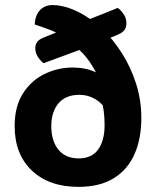

<svg xmlns="http://www.w3.org/2000/svg" viewBox="-20 -713 609 748"><path d="M374.5 -550.9 327.8 -532.6 150 -466.8Q137.4 -476.1 127.4 -491.8Q117.4 -507.6 117.4 -525.2Q117.4 -553.5 147.7 -565.8L221.6 -595.5L301.7 -627.3L438.8 -682.2Q451.5 -673.2 461.9 -657.4Q472.4 -641.7 472.4 -623.7Q472.4 -604.4 463.8 -594.6Q455.1 -584.8 440.2 -578.5ZM412.4 -388.3 395.5 -282.4Q378.1 -311.2 350.3 -327.4Q322.6 -343.6 289.5 -343.6Q235.7 -343.6 207.7 -310.2Q179.8 -276.8 179.8 -221.9Q179.8 -164.1 207.6 -130Q235.4 -95.9 286.5 -95.9Q337.7 -95.9 362.6 -130.8Q387.5 -165.8 387.5 -225.3Q387.5 -256 384 -281.2Q380.5 -306.4 374.2 -331.7Q371.6 -346.4 372.7 -357.3Q373.9 -368.3 374.5 -378.4Q375.2 -388.5 369.8 -399.4Q350.8 -440.2 328.7 -472.9Q306.5 -505.6 270.1 -535Q261.8 -542.3 250.2 -551.8Q238.6 -561.2 229.6 -567.6Q204.3 -584.9 175.8 -596.1Q147.3 -607.3 115.3 -617.6Q117.3 -655.1 136.4 -674.2Q155.4 -693.3 184.4 -693.3Q223.6 -693.3 267 -674.8Q310.5 -656.3 351.4 -623.7Q359.1 -617 365.2 -612.1Q371.3 -607.1 379 -599.4Q421.3 -559.1 455.6 -504.8Q489.9 -450.5 510.2 -386.9Q530.6 -323.2 530.6 -252.9Q530.6 -172.5 503.9 -112.2Q477.2 -51.9 423 -18.5Q368.7 15 285.5 15Q171.3 15 104.2 -48.5Q37.1 -112 37.1 -221.9Q37.1 -298.9 69.8 -349.6Q102.4 -400.2 154 -425Q205.7 -449.9 263 -449.9Q314.3 -449.9 351.9 -432Q389.4 -414.1 412.4 -388.3Z"/></svg>

Font: Baloo Tammudu 2
Style: Regular
Weight: 400
Designer: Maithili Shingre, Omkar Shende and Ek Type
Foundry: Ek Type
Version: Version 1.700